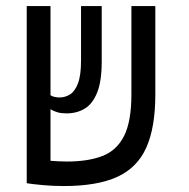

<svg xmlns="http://www.w3.org/2000/svg" viewBox="-20 -606 626 635"><path d="M190.9 9.3Q153.8 9.3 120.4 6.1Q86.9 2.9 68.4 0V-0.5V-585.9H147V-291Q158.2 -283.7 177.2 -283.7Q195.8 -283.7 211.9 -293.9Q228 -304.2 238 -330.6Q248 -356.9 248 -405.3V-585.9H316.4V-402.3Q316.4 -337.4 301.3 -299.8Q286.1 -262.2 260 -246.6Q233.9 -231 200.2 -231Q182.6 -231 170.2 -234.6Q157.7 -238.3 147 -244.6V-74.2Q160.2 -73.2 174.1 -72.5Q188 -71.8 201.7 -71.8Q271.5 -71.8 318.8 -90.1Q366.2 -108.4 390.4 -156.5Q414.6 -204.6 414.6 -293.9V-585.9H493.7V-293.5Q493.7 -184.6 463.9 -117.9Q434.1 -51.3 367.7 -21Q301.3 9.3 190.9 9.3Z"/></svg>

Font: CaskaydiaMono NF SemiLight
Style: Regular
Weight: 350
Designer: Aaron Bell
Foundry: Saja Typeworks
Version: Version 2111.001; ttfautohint (v1.8.4);Nerd Fonts 3.1.1